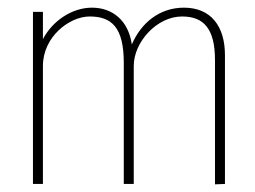

<svg xmlns="http://www.w3.org/2000/svg" viewBox="-20 -480 665 501"><path d="M66 0H92V-308C92 -384 161 -437 214 -437C271 -437 303 -409 303 -316V0H329V-308C329 -370 389 -437 455 -437C511 -437 541 -406 541 -323V1L567 0V-336C567 -412 530 -460 460 -460C396 -460 348 -420 324 -364C315 -427 273 -460 220 -460C169 -460 118 -427 92 -378V-449H66Z"/></svg>

Font: Inconsolata Expanded ExtraLight
Style: Regular
Weight: 200
Width: 7
Monospace: yes
Designer: Raph Levien, Cyreal, Brenton Simpson
Foundry: Raph Levien, Cyreal, Google
Version: Version 3.100